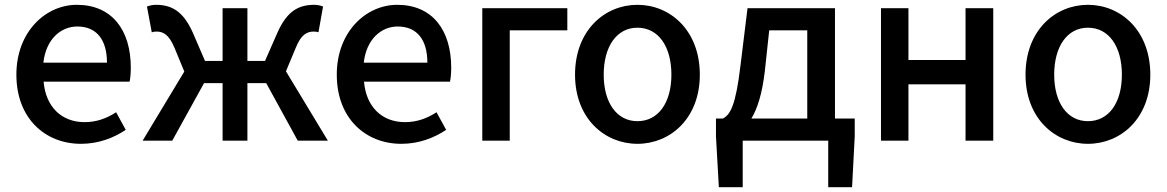

<svg xmlns="http://www.w3.org/2000/svg" viewBox="-20 -584 4843 797"><path d="M316 13C388 13 451 -11 502 -45L462 -118C422 -92 380 -77 331 -77C236 -77 170 -140 161 -245H518C521 -258 523 -281 523 -303C523 -459 445 -564 299 -564C170 -564 48 -453 48 -274C48 -93 167 13 316 13ZM160 -324C171 -421 232 -474 301 -474C381 -474 424 -419 424 -324Z M1167 -288 1207 -384C1230 -442 1255 -453 1283 -453C1291 -453 1295 -452 1302 -450L1321 -557C1311 -561 1298 -564 1285 -564C1219 -564 1171 -538 1131 -447L1080 -331H1007V-550H904V-331H831L781 -447C741 -538 692 -564 627 -564C614 -564 601 -561 590 -557L610 -450C617 -452 621 -453 629 -453C657 -453 681 -442 705 -384L745 -287L572 0H695L827 -239H904V0H1007V-239H1085L1216 0H1341Z M1646 13C1718 13 1781 -11 1832 -45L1792 -118C1752 -92 1710 -77 1661 -77C1566 -77 1500 -140 1491 -245H1848C1851 -258 1853 -281 1853 -303C1853 -459 1775 -564 1629 -564C1500 -564 1378 -453 1378 -274C1378 -93 1497 13 1646 13ZM1490 -324C1501 -421 1562 -474 1631 -474C1711 -474 1754 -419 1754 -324Z M1982 0H2096V-458H2335V-550H1982Z M2626 13C2762 13 2885 -92 2885 -274C2885 -458 2762 -564 2626 -564C2490 -564 2367 -458 2367 -274C2367 -92 2490 13 2626 13ZM2626 -81C2540 -81 2486 -158 2486 -274C2486 -391 2540 -469 2626 -469C2713 -469 2767 -391 2767 -274C2767 -158 2713 -81 2626 -81Z M3173 -458H3331V-92H3099C3124 -133 3144 -195 3155 -290ZM3446 -92V-550H3083L3054 -314C3034 -144 3011 -108 2981 -92H2952V-18L2964 193H3063V0H3418V193H3517L3528 -18V-92Z M3637 0H3751V-234H3988V0H4103V-550H3988V-335H3751V-550H3637Z M4496 13C4632 13 4755 -92 4755 -274C4755 -458 4632 -564 4496 -564C4360 -564 4237 -458 4237 -274C4237 -92 4360 13 4496 13ZM4496 -81C4410 -81 4356 -158 4356 -274C4356 -391 4410 -469 4496 -469C4583 -469 4637 -391 4637 -274C4637 -158 4583 -81 4496 -81Z"/></svg>

Font: Source Han Sans KR Medium
Style: Regular
Weight: 500
Designer: Ryoko NISHIZUKA (kana & ideographs); Paul D. Hunt (Latin, Greek & Cyrillic); Wenlong ZHANG (bopomofo); Sandoll Communica
Foundry: Adobe Systems Incorporated
Version: Version 1.001;PS 1.001;hotconv 1.0.78;makeotf.lib2.5.61930